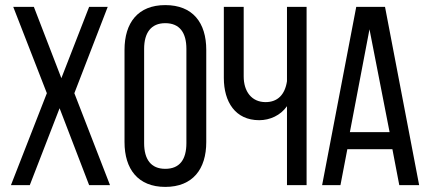

<svg xmlns="http://www.w3.org/2000/svg" viewBox="-20 -727 1687 754"><path d="M330 0H412L272 -361L403 -700H330L221 -420L113 -700H32L164 -361L23 0H97L214 -302Z M469 -169C469 -63 522 7 629 7C737 7 790 -63 790 -169V-531C790 -638 737 -707 629 -707C522 -707 469 -638 469 -531ZM546 -535C546 -598 573 -636 629 -636C686 -636 712 -598 712 -535V-165C712 -101 686 -64 629 -64C573 -64 546 -101 546 -165Z M1107 0H1184V-700H1107V-408C1099 -355 1070 -326 1023 -326C968 -326 937 -368 937 -427V-700H859V-421C859 -327 904 -255 998 -255C1040 -255 1082 -274 1107 -310Z M1521 -141 1548 0H1626L1492 -700H1379L1245 0H1317L1344 -141ZM1431 -612 1510 -208H1354Z"/></svg>

Font: VL Bebas Neue Regular
Style: Regular
Weight: 400
Designer: Ryoichi Tsunekawa
Foundry: Ryoichi Tsunekawa
Version: Version 001.003